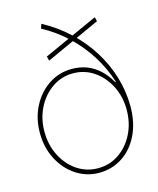

<svg xmlns="http://www.w3.org/2000/svg" viewBox="-117 -854 777 947"><g transform="rotate(-15 272.0 -380.0)"><path d="M454.1 -713.9 175.8 -586.9 169.9 -609.4 448.2 -735.4ZM272.5 11.7Q207 11.2 154.1 -23.9Q101.1 -59.1 70.1 -119.4Q39.1 -179.7 39.1 -253.9Q39.1 -328.1 70.1 -388.2Q101.1 -448.2 154.1 -483.4Q207 -518.6 272.5 -518.6Q313.5 -518.6 348.4 -505.4Q383.3 -492.2 412.1 -465.8Q440.9 -439.5 462.9 -400.4H466.8Q443.8 -473.6 403.1 -538.6Q362.3 -603.5 305.7 -657.5Q249 -711.4 177.7 -750L185.5 -772.5Q259.3 -732.9 318.1 -677.7Q377 -622.6 418.7 -556.2Q460.4 -489.7 482.4 -416.5Q504.4 -343.3 504.9 -267.6Q504.9 -182.6 474.1 -119.9Q443.4 -57.1 390.6 -22.9Q337.9 11.2 272.5 11.7ZM272.5 -11.7Q331.5 -11.7 378.9 -43.7Q426.3 -75.7 454.3 -130.9Q482.4 -186 482.4 -253.9Q482.4 -321.8 454.3 -376.5Q426.3 -431.2 378.9 -463.6Q331.5 -496.1 272.5 -496.1Q213.9 -496.1 166.3 -463.6Q118.7 -431.2 90.6 -376.2Q62.5 -321.3 62.5 -253.9Q62.5 -186 90.6 -130.9Q118.7 -75.7 166.3 -43.7Q213.9 -11.7 272.5 -11.7Z"/></g></svg>

Font: Inter 28pt Thin
Style: Regular
Weight: 250
Designer: Rasmus Andersson
Foundry: rsms
Version: Version 4.001;git-66647c0bb